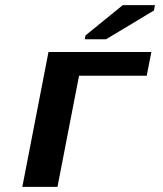

<svg xmlns="http://www.w3.org/2000/svg" viewBox="-20 -732 640 752"><path d="M572.8 -528.3 554.7 -435.5H289.6L205.1 0H67.4L169.9 -528.3ZM312 -578.1 314.9 -593.3 460.9 -711.9H586.9L583 -690.9L395 -578.1Z"/></svg>

Font: Cousine
Style: Bold Italic
Weight: 700
Italic angle: -12°
Monospace: yes
Designer: Steve Matteson
Foundry: Ascender Corporation
Version: Version 1.20